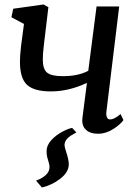

<svg xmlns="http://www.w3.org/2000/svg" viewBox="-20 -587 614 857"><path d="M171 -322Q171 -279 190 -263Q209 -247 260 -247Q329 -247 374 -271L411 -558H512L455 -89Q453 -72 457.5 -63Q462 -54 471 -54Q491 -54 518 -78L531 -51Q518 -32 485.5 -11Q453 10 417 10Q384 10 365.5 -6Q347 -22 347 -49Q347 -57 348 -61L368 -217Q287 -179 207 -179Q133 -179 101 -208Q69 -237 69 -312Q69 -337 74 -382L87 -480L31 -510L39 -548L174 -567L196 -555L176 -388Q171 -345 171 -322ZM268 61Q268 69 276 93Q287 126 287 146Q287 181 250 210Q213 239 167 250L141 219Q165 211 183 195.5Q201 180 201 159Q201 147 195 129Q194 127 191 115.5Q188 104 188 89Q188 61 209.5 38Q231 15 259 0.5Q287 -14 302 -16L321 4Q316 7 301 15.5Q286 24 277 35.5Q268 47 268 61Z"/></svg>

Font: Koeln Type Serif
Style: Italic
Weight: 400
Italic angle: -8°
Designer: Eben Sorkin
Foundry: Eben Sorkin
Version: Version 2.002